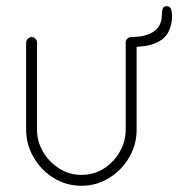

<svg xmlns="http://www.w3.org/2000/svg" viewBox="-20 -591 573 617"><path d="M242 6Q193 6 152.5 -19Q112 -44 88 -85.5Q64 -127 64 -174V-454Q64 -461 69.5 -466.5Q75 -472 82 -472Q89 -472 94 -466.5Q99 -461 99 -454V-174Q99 -137 118 -104Q137 -71 169.5 -50Q202 -29 242 -29Q282 -29 314 -49.5Q346 -70 365 -103.5Q384 -137 384 -174V-455Q384 -462 389.5 -467Q395 -472 402 -472Q410 -472 414.5 -467Q419 -462 419 -455V-174Q419 -126 395 -85Q371 -44 330.5 -19Q290 6 242 6ZM400 -440V-472Q450 -472 475 -490.5Q500 -509 500 -541Q500 -553 502.5 -562Q505 -571 515 -571Q527 -571 530 -561Q533 -551 533 -541Q533 -511 521 -488Q509 -465 480 -452.5Q451 -440 400 -440Z"/></svg>

Font: Dosis ExtraLight ExtraLight
Style: Regular
Weight: 250
Version: Version 3.001; ttfautohint (v1.8.2)